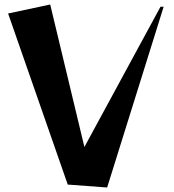

<svg xmlns="http://www.w3.org/2000/svg" viewBox="-20 -820 775 853"><path d="M281 0 16 -760 203 -800 355 -167 693 -790H707L456 13Z"/></svg>

Font: Tiejili SC
Style: Regular
Weight: 400
Designer: Buernia
Foundry: Ershou Xiaoxi Press
Version: Version 1.100